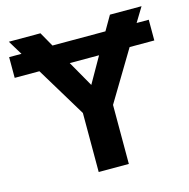

<svg xmlns="http://www.w3.org/2000/svg" viewBox="-102 -787 871 886"><g transform="rotate(-15 333.5 -344.0)"><path d="M651 -688 609 -619H667V-520H549L406 -282V0H262V-282L118 -520H0V-619H59L17 -688H168L207 -619H460L500 -688ZM263 -520 333 -397 403 -520Z"/></g></svg>

Font: Libra Sans
Style: Bold
Weight: 700
Foundry: Context Ltd
Version: Version 1.000